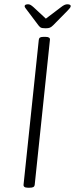

<svg xmlns="http://www.w3.org/2000/svg" viewBox="-20 -874 350 896"><path d="M110 2Q88 2 90 -13L161 -688Q162 -696 167 -699Q172 -702 184 -702H192Q215 -702 213 -688L142 -12Q141 -4 135.5 -1Q130 2 118 2ZM294 -854Q301 -854 305.5 -852Q310 -850 310 -846Q310 -842 306.5 -837Q303 -832 295 -824L228 -756Q220 -748 213 -745Q206 -742 193 -742Q184 -742 178 -743Q172 -744 168.5 -746.5Q165 -749 160 -755L108 -824Q103 -831 99 -836Q95 -841 95 -845Q95 -850 99.5 -852Q104 -854 111 -854Q117 -854 122.5 -851Q128 -848 137 -840L194 -787L264 -840Q274 -848 281 -851Q288 -854 294 -854Z"/></svg>

Font: Asap ExtraLight
Style: Italic
Weight: 250
Italic angle: -6°
Version: Version 3.001